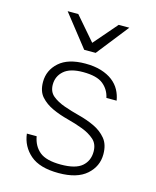

<svg xmlns="http://www.w3.org/2000/svg" viewBox="-109 -791 709 872"><g transform="rotate(15 245.0 -354.5)"><path d="M250 6Q161 6 116.5 -32.5Q72 -71 65 -130H111Q119 -85 150 -59.5Q181 -34 250 -34Q319 -34 349 -60Q379 -86 379 -129Q379 -165 356.5 -185Q334 -205 300 -218Q266 -231 227 -241Q188 -251 154 -266.5Q120 -282 97.5 -307Q75 -332 75 -376Q75 -431 117 -468.5Q159 -506 240 -506Q283 -506 315 -496Q347 -486 369 -469Q391 -452 403.5 -429Q416 -406 420 -380H372Q364 -418 334.5 -442Q305 -466 240 -466Q179 -466 150 -440.5Q121 -415 121 -376Q121 -342 143.5 -323.5Q166 -305 200 -293Q234 -281 273 -271Q312 -261 346 -245Q380 -229 402.5 -202Q425 -175 425 -129Q425 -72 381 -33Q337 6 250 6ZM100 -715H150L245 -605L340 -715H390L272 -565H218Z"/></g></svg>

Font: PT Root UI Light
Style: Regular
Weight: 300
Designer: Vitaly Kuzmin
Foundry: ParaType Ltd.
Version: Version 2.000G